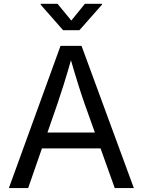

<svg xmlns="http://www.w3.org/2000/svg" viewBox="-20 -962 730 982"><path d="M25.4 0 289.6 -727.5H397L664.6 0H566.9L412.6 -431.6Q398.4 -471.7 379.6 -531.5Q360.8 -591.3 334 -684.1H351.6Q325.2 -590.3 305.9 -529.5Q286.6 -468.8 273.9 -431.6L124 0ZM158.2 -203.1V-284.2H531.7V-203.1ZM274.4 -942.4 344.7 -856.9 414.1 -942.4H501.5V-938L386.2 -807.6H302.7L188 -938V-942.4Z"/></svg>

Font: Inter Variable LoSnoCo
Style: Regular
Weight: 400
Designer: Rasmus Andersson
Foundry: rsms
Version: Version 4.000;git-a52131595; featfreeze: case,dlig,ss01,ss02